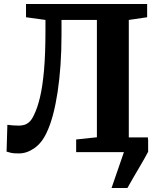

<svg xmlns="http://www.w3.org/2000/svg" viewBox="-20 -763 804 963"><path d="M539.5 180 601.5 0 598 -74H722V0Q707 28.5 687.2 62.2Q667.5 96 649 127.2Q630.5 158.5 619 180ZM75.5 6.5Q47 6.5 37 4Q27 1.5 13 -2.5L17 -137Q34.5 -135 45.5 -134Q56.5 -133 75 -133Q88 -133 101 -136.5Q114 -140 126.8 -151.2Q139.5 -162.5 150.5 -186.5Q167.5 -220.5 180.5 -274.5Q193.5 -328.5 200.8 -410.8Q208 -493 208 -610.5V-663L110.5 -676.5V-743H718V-676.5L626 -663V-73.5L723 -63.5V0H362V-63.5L466 -74.5V-663H288.5V-588Q288.5 -509 283.5 -436.8Q278.5 -364.5 269 -301.8Q259.5 -239 245.8 -187.2Q232 -135.5 214 -98Q190 -46 152.2 -19.8Q114.5 6.5 75.5 6.5Z"/></svg>

Font: Merriweather ExtraBold
Style: Regular
Weight: 800
Version: Version 2.100